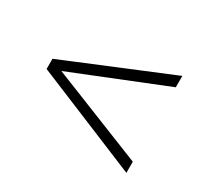

<svg xmlns="http://www.w3.org/2000/svg" viewBox="-92 -709 783 717"><g transform="rotate(30 300.0 -351.0)"><path d="M513 -560V-511L95 -343V-357L513 -190V-142L61 -329V-373Z"/></g></svg>

Font: SUSE Thin ExtraLight
Style: Regular
Weight: 250
Version: Version 1.000